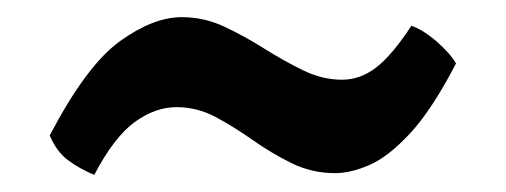

<svg xmlns="http://www.w3.org/2000/svg" viewBox="-20 -369 590 224"><path d="M90 -165Q73 -172 59.5 -182Q46 -192 38 -211Q81 -293 120 -321Q159 -349 192 -349Q218 -349 241.5 -338Q265 -327 288 -312.5Q311 -298 333.5 -287Q356 -276 379 -276Q400 -276 418.5 -290Q437 -304 460 -339Q474 -334 489.5 -320.5Q505 -307 512 -295Q484 -241 458.5 -213.5Q433 -186 411 -176.5Q389 -167 371 -167Q344 -167 320.5 -178.5Q297 -190 275 -205.5Q253 -221 231.5 -232.5Q210 -244 186 -244Q161 -244 137 -226.5Q113 -209 90 -165Z"/></svg>

Font: Vollkorn Black
Style: Italic
Weight: 900
Italic angle: -11°
Designer: Friedrich Althausen
Foundry: Friedrich Althausen
Version: Version 5.000; ttfautohint (v1.8.3)